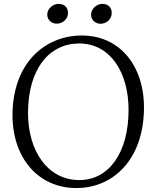

<svg xmlns="http://www.w3.org/2000/svg" viewBox="-20 -946 799 980"><path d="M493.2 -824.7C522 -824.7 550.3 -847.2 550.3 -879.4C550.3 -904.8 535.2 -926.3 502 -926.3C474.6 -926.3 444.8 -901.9 444.8 -871.1C444.8 -842.8 468.3 -824.7 493.2 -824.7ZM269.5 -825.2C298.3 -825.2 327.1 -847.2 327.1 -879.9C327.1 -904.8 312 -926.3 278.8 -926.3C251.5 -926.3 221.2 -902.3 221.2 -871.6C221.2 -842.8 244.6 -825.2 269.5 -825.2ZM43.9 -368.7C39.6 -142.1 175.3 18.1 377.9 13.7C560.1 9.8 710 -132.3 714.8 -386.2C719.2 -609.4 590.3 -768.6 391.1 -764.6C206.1 -761.2 48.8 -623.5 43.9 -368.7ZM384.8 -26.9C222.7 -26.9 123 -176.3 123 -369.1C123 -595.2 232.4 -724.1 383.8 -724.1C545.9 -724.1 636.2 -572.8 636.2 -385.7C636.2 -164.6 534.7 -26.9 384.8 -26.9Z"/></svg>

Font: Merriweather
Style: Light
Weight: 250
Designer: Eben Sorkin ( eben@eyebytes.com )
Foundry: Sorkin Type Co.
Version: Version 1.003